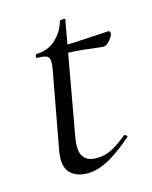

<svg xmlns="http://www.w3.org/2000/svg" viewBox="-80 -508 456 575"><g transform="rotate(-15 148.5 -220.5)"><path d="M54 -51Q54 -57 56 -73L99 -306Q103 -325 103 -338Q103 -352 95 -356.5Q87 -361 65 -361Q62 -361 62 -366Q62 -368 63.5 -370.5Q65 -373 66 -373Q100 -373 125 -395Q150 -417 159 -450Q161 -453 168 -453Q178 -453 176 -450L114 -104Q111 -88 111 -74Q111 -25 160 -25Q186 -25 208.5 -37Q231 -49 256 -70H257Q260 -70 263.5 -67Q267 -64 264 -62Q219 -23 185.5 -5.5Q152 12 121 12Q92 12 73 -3Q54 -18 54 -51ZM145 -352 147 -376Q179 -376 256 -381L290 -383Q297 -383 297 -376Q297 -368 286 -355Q275 -342 265 -342Q260 -342 220.5 -347Q181 -352 145 -352Z"/></g></svg>

Font: Cormorant Garamond
Style: Italic
Weight: 400
Italic angle: -10°
Designer: Christian Thalmann (Catharsis Fonts)
Foundry: Catharsis Fonts
Version: Version 4.000